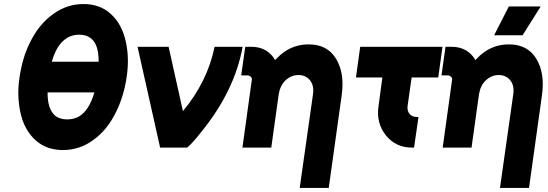

<svg xmlns="http://www.w3.org/2000/svg" viewBox="-20 -732 2718 952"><path d="M373 -560Q409 -560 432 -541Q470 -510 469 -426H237Q257 -497 293 -529Q326 -560 373 -560ZM394 -712Q313 -712 246 -664Q173 -613 128 -520Q109 -482 96.5 -439.5Q84 -397 77 -350Q70 -303 71 -261Q72 -219 80 -180Q89 -134 108.5 -98Q128 -62 157 -36Q211 12 292 12Q373 12 440 -36Q477 -62 506 -98Q535 -134 557 -180Q576 -219 588.5 -261Q601 -303 608 -350Q615 -397 614 -439.5Q613 -482 605 -520Q586 -613 528 -664Q475 -712 394 -712ZM448 -274Q422 -184 371 -154Q345 -140 313 -140Q278 -140 255 -157Q215 -190 216 -274Z M662 -500 774 0H908Q924 -14 940.5 -32.5Q957 -51 975 -74Q1143 -279 1183 -500H1044Q1026 -412 986.5 -332.5Q947 -253 887 -181L816 -500Z M1610 200 1674 -258Q1682 -314 1675 -359.5Q1668 -405 1646 -441Q1603 -512 1510 -512Q1417 -512 1351 -441Q1349 -439 1347 -437.5Q1345 -436 1344 -433Q1342 -438 1339 -442.5Q1336 -447 1333 -451Q1294 -500 1226 -500H1196L1176 -358H1207Q1217 -358 1224 -351Q1231 -344 1228 -332L1182 0H1232H1308H1325L1362 -265Q1369 -308 1396 -334Q1425 -360 1460 -360Q1496 -360 1517 -334Q1538 -308 1532 -265L1466 200Z M1766 -500 1745 -348H1876L1857 -207Q1844 -122 1894 -60Q1943 0 2024 0H2033L2055 -152H2046Q2023 -152 2010 -168Q1998 -184 2001 -207L2021 -348H2153L2174 -500Z M2603 200 2667 -258Q2675 -314 2668 -359.5Q2661 -405 2639 -441Q2596 -512 2503 -512Q2410 -512 2344 -441Q2342 -439 2340 -437.5Q2338 -436 2337 -433Q2335 -438 2332 -442.5Q2329 -447 2326 -451Q2287 -500 2219 -500H2189L2169 -358H2200Q2210 -358 2217 -351Q2224 -344 2221 -332L2175 0H2225H2301H2318L2355 -265Q2362 -308 2389 -334Q2418 -360 2453 -360Q2489 -360 2510 -334Q2531 -308 2525 -265L2459 200ZM2430 -557H2571L2661 -700H2503Z"/></svg>

Font: Unageo
Style: ExtraBold-Italic
Weight: 800
Designer: Richard Sepsi
Foundry: Richard Sepsi
Version: Version 2.000